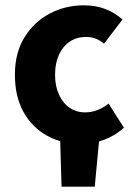

<svg xmlns="http://www.w3.org/2000/svg" viewBox="-20 -528 507 720"><path d="M210.8 172 205.5 -10H352.5L335.3 172ZM284.5 12Q213.6 12 157.3 -18.7Q100.9 -49.5 68.4 -107.5Q35.9 -165.6 35.9 -247.9Q35.9 -330.4 72.1 -388.5Q108.2 -446.7 167 -477.4Q225.8 -508.1 294.4 -508.1Q340.2 -508.1 376.5 -493.6Q412.8 -479.1 439.3 -454.7L370.2 -364.2Q356.5 -375.7 340.4 -382.6Q324.3 -389.5 302.6 -389.5Q268.1 -389.5 241.9 -372.1Q215.7 -354.7 201.1 -322.8Q186.5 -290.8 186.5 -247.9Q186.5 -205 201.2 -173.1Q215.9 -141.2 241.2 -123.9Q266.6 -106.6 299.3 -106.6Q323.8 -106.6 346 -115.5Q368.1 -124.5 387.2 -139.6L444.7 -49.1Q413.9 -20.7 371.9 -4.4Q329.8 12 284.5 12Z"/></svg>

Font: Source Sans 3 VF
Style: Regular
Weight: 200
Designer: Paul D. Hunt
Foundry: Adobe
Version: Version 3.046;hotconv 1.0.118;makeotfexe 2.5.65603